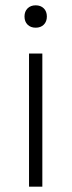

<svg xmlns="http://www.w3.org/2000/svg" viewBox="-20 -701 269 721"><path d="M144.5 -608.5Q133 -597 114 -597Q95 -597 83.5 -608.5Q72 -620 72 -639Q72 -658 83.5 -669.5Q95 -681 114 -681Q133 -681 144.5 -669.5Q156 -658 156 -639Q156 -620 144.5 -608.5ZM139 -500V0H89V-500Z"/></svg>

Font: Elaine Sans Light
Style: Regular
Weight: 300
Designer: Wei Huang
Foundry: Wei Huang
Version: Version 2.001;December 24, 2019;FontCreator 12.0.0.2547 64-b